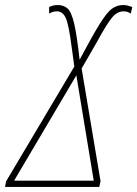

<svg xmlns="http://www.w3.org/2000/svg" viewBox="-61 -742 545 762"><path d="M-41 0H333L338 -23L263 -470L324 -576Q362 -646 383 -671.5Q404 -697 429 -697Q440 -697 447 -694Q454 -691 458 -688L464 -714Q458 -716 449 -719Q440 -722 428 -722Q404 -722 384 -708Q364 -694 335 -647.5Q306 -601 255 -505Q244 -604 233 -650Q222 -696 206.5 -709Q191 -722 168 -722Q148 -722 134 -714V-688Q148 -697 165 -697Q188 -697 200 -670.5Q212 -644 223 -558L234 -478L-37 -22ZM-5 -25 242 -443 311 -25Z"/></svg>

Font: Noto Sans UI SemiCondensed Thin
Style: Italic
Weight: 250
Width: 4
Italic angle: -12°
Designer: Monotype Design Team
Foundry: Monotype Imaging Inc.
Version: Version 1.901